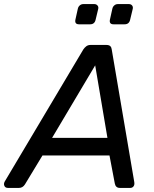

<svg xmlns="http://www.w3.org/2000/svg" viewBox="-60 -920 753 940"><path d="M-21 0Q-34 0 -38.5 -10Q-43 -20 -37 -31L348 -678Q354 -687 362.5 -693.5Q371 -700 384 -700H460Q474 -700 480 -694Q486 -688 487 -678L597 -31Q600 -16 594 -8Q588 0 578 0H527Q506 0 502 -22L476 -159H148L62 -17Q51 0 33 0ZM195 -245H466L406 -600ZM496 -801Q474 -801 478 -823L490 -877Q492 -887 499.5 -893.5Q507 -900 517 -900H571Q581 -900 586.5 -893.5Q592 -887 590 -877L577 -823Q572 -801 550 -801ZM327 -801Q305 -801 309 -823L321 -877Q323 -887 330.5 -893.5Q338 -900 348 -900H402Q411 -900 417 -893.5Q423 -887 421 -877L408 -823Q403 -801 381 -801Z"/></svg>

Font: Lubike
Style: Italic
Weight: 400
Italic angle: -12°
Foundry: Honoka55
Version: Version 1.000;July 22, 2022;FontCreator 14.0.0.2862 64-bit